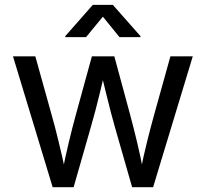

<svg xmlns="http://www.w3.org/2000/svg" viewBox="-20 -781 858 801"><path d="M34.2 -545.9H127.4L193.8 -307.6Q201.2 -281.7 208.7 -253.4Q216.3 -225.1 223.6 -193.8Q231.9 -161.1 239.5 -127.2Q247.1 -93.3 253.9 -57.1H238.8Q245.6 -91.3 252.4 -123.5Q259.3 -155.8 266.6 -185.5Q274.4 -218.3 282.2 -248.8Q290 -279.3 297.9 -307.6L363.3 -545.9H457L521.5 -307.6Q529.3 -279.3 537.1 -248Q544.9 -216.8 553.2 -182.6Q560.1 -153.3 566.7 -122.1Q573.2 -90.8 579.6 -57.1H564Q571.8 -96.2 579.8 -131.8Q587.9 -167.5 596.2 -200.7Q611.3 -260.3 624.5 -307.6L690.9 -545.9H784.2L618.7 0H531.2L460.4 -247.1Q444.3 -302.7 421.4 -396.5Q410.6 -441.9 399.4 -487.3H418.9Q408.2 -441.4 397 -395Q387.7 -356.4 377.9 -319.3Q368.2 -282.2 357.9 -247.1L287.1 0H199.7ZM252.4 -626V-630.4L367.2 -760.7H450.7L565.9 -630.4V-626H478.5L409.2 -711.4L338.9 -626Z"/></svg>

Font: Raveo Variable
Style: Regular
Weight: 400
Designer: Jakub Foglar, Rasmus Andersson (Inter)
Foundry: Jakubfoglar.com
Version: Version 1.000;Glyphs 3.2.3 (3260)